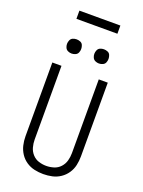

<svg xmlns="http://www.w3.org/2000/svg" viewBox="-204 -1224 983 1321"><g transform="rotate(20 288.0 -563.0)"><path d="M288 8Q321 8 353 1Q385 -6 412.5 -24.5Q440 -43 458.5 -70.5Q477 -98 484 -130Q491 -162 491 -195V-735H425V-195Q425 -167 417.5 -139.5Q410 -112 390.5 -90.5Q371 -69 343.5 -60.5Q316 -52 288 -52Q260 -52 233 -60.5Q206 -69 186.5 -90.5Q167 -112 159.5 -139.5Q152 -167 152 -195V-735H85V-195Q85 -162 92.5 -130Q100 -98 118 -70.5Q136 -43 163.5 -24.5Q191 -6 223 1Q255 8 288 8ZM388 -838Q402 -838 415.5 -844Q429 -850 434.5 -863Q440 -876 440 -890Q440 -904 434.5 -917.5Q429 -931 415.5 -936.5Q402 -942 388 -942Q374 -942 361 -936.5Q348 -931 342 -917.5Q336 -904 336 -890Q336 -876 342 -863Q348 -850 361 -844Q374 -838 388 -838ZM188 -838Q202 -838 215.5 -844Q229 -850 234.5 -863Q240 -876 240 -890Q240 -904 234.5 -917.5Q229 -931 215.5 -936.5Q202 -942 188 -942Q174 -942 161 -936.5Q148 -931 142 -917.5Q136 -904 136 -890Q136 -876 142 -863Q148 -850 161 -844Q174 -838 188 -838ZM138 -1074H438V-1134H138Z"/></g></svg>

Font: Iosevka Sparkle Light
Style: Regular
Weight: 300
Designer: Belleve Invis
Foundry: Belleve Invis
Version: Version 4.5.0; ttfautohint (v1.8.3)